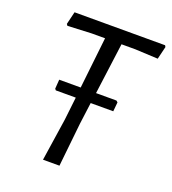

<svg xmlns="http://www.w3.org/2000/svg" viewBox="-120 -731 737 823"><g transform="rotate(20 248.5 -320.0)"><path d="M316 -580 285 -346H378L385 -340L381 -298H278L265 -199L244 0H169L198 -193L210 -298H119L114 -304L117 -346H215L241 -580H180L71 -575L66 -582L80 -640H493L497 -633L483 -575L379 -580Z"/></g></svg>

Font: Alegreya Sans SC
Style: Italic
Weight: 400
Italic angle: -7°
Designer: Juan Pablo del Peral
Foundry: Huerta Tipografica
Version: Version 2.008; ttfautohint (v1.6)